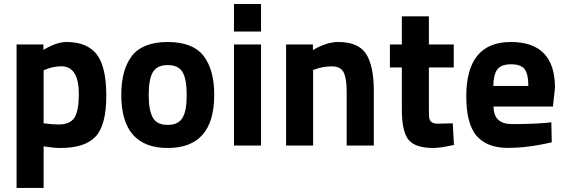

<svg xmlns="http://www.w3.org/2000/svg" viewBox="-20 -720 2800 950"><path d="M283.2 -392.1Q246.1 -392.1 208 -377L195.8 -372.1V-109.9Q240.7 -104 269 -104Q327.1 -104 348.6 -138.2Q370.1 -172.4 370.1 -253.9Q370.1 -392.1 283.2 -392.1ZM62 210V-500H194.8V-473.1Q259.8 -512.2 309.1 -512.2Q410.2 -512.2 458 -451.7Q505.9 -391.1 505.9 -246.1Q505.9 -101.1 453.1 -44.4Q400.4 12.2 278.8 12.2Q245.6 12.2 208 5.9L195.8 3.9V210Z M810.1 -102.1Q863.3 -102.1 883.8 -138.2Q904.3 -173.8 903.8 -251Q903.8 -328.1 883.3 -363.3Q862.3 -398.4 809.6 -397.9Q756.8 -397.9 736.3 -362.8Q715.8 -328.1 715.8 -251Q715.8 -173.8 736.3 -137.7Q756.8 -101.6 810.1 -102.1ZM810.1 -512.2Q934.6 -511.7 987.3 -443.4Q1040 -375 1040 -251Q1040 12.2 810.1 12.2Q580.1 12.2 580.1 -251Q580.1 -375 632.8 -443.4Q685.5 -511.7 810.1 -512.2Z M1137.7 -564V-700.2H1271.5V-564ZM1137.7 0V-500H1271.5V0Z M1529.3 0H1395.5V-500H1528.3V-472.2Q1596.2 -512.2 1653.3 -512.2Q1753.4 -512.2 1791.5 -453.1Q1829.6 -394 1829.6 -271V0H1695.3V-267.1Q1695.3 -331.1 1680.7 -361.3Q1665.5 -391.6 1622.6 -391.6Q1579.6 -391.6 1541.5 -377.9L1529.3 -374Z M2225.1 -386.2H2102.1V-181.2Q2102.1 -151.4 2103.5 -138.7Q2106.9 -108.9 2144 -107.9L2220.2 -109.9L2226.1 -2.9Q2159.2 12.2 2124 12.2Q2034.7 12.2 2001.5 -28.3Q1968.3 -68.8 1968.3 -178.2V-386.2H1909.2V-500H1968.3V-639.2H2102.1V-500H2225.1Z M2594.2 -294.9Q2594.2 -355 2575.2 -378.4Q2556.6 -401.9 2508.8 -401.9Q2460.9 -401.9 2441.4 -377.4Q2421.9 -353 2420.9 -294.9ZM2514.2 -106Q2606.9 -106 2680.2 -111.8L2708 -115.2L2710 -16.1Q2594.7 11.7 2492.2 11.7Q2389.6 11.7 2337.9 -47.9Q2287.1 -107.9 2287.1 -243.2Q2287.1 -512.2 2507.8 -512.2Q2725.6 -512.2 2726.1 -286.1L2715.8 -192.9H2421.9Q2422.9 -147 2446.3 -126.5Q2469.7 -106 2514.2 -106Z"/></svg>

Font: TitilliumWeb-Bold
Style: Bold
Weight: 700
Version: Version 1.001;PS 57.000;hotconv 1.0.70;makeotf.lib2.5.55311